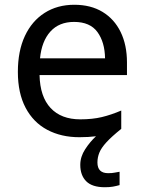

<svg xmlns="http://www.w3.org/2000/svg" viewBox="-20 -566 604 806"><path d="M389 116Q389 161 434 161Q451 161 462.5 158.5Q474 156 482 155V211Q468 215 454 217.5Q440 220 420 220Q367 220 342 195Q317 170 317 126Q317 92 337.5 60.5Q358 29 383 6Q352 10 313 10Q237 10 178.5 -21Q120 -52 87.5 -113.5Q55 -175 55 -264Q55 -352 84.5 -415Q114 -478 167.5 -512Q221 -546 292 -546Q361 -546 410.5 -516Q460 -486 486.5 -431.5Q513 -377 513 -304V-251H146Q148 -160 192.5 -112.5Q237 -65 317 -65Q368 -65 407.5 -74.5Q447 -84 489 -102V-25Q449 7 427 31Q405 55 397 75Q389 95 389 116ZM291 -474Q228 -474 191.5 -433.5Q155 -393 148 -321H421Q420 -389 389 -431.5Q358 -474 291 -474Z"/></svg>

Font: Noto Sans Mongolian
Style: Regular
Weight: 400
Designer: Monotype Design Team
Foundry: Monotype Imaging Inc.
Version: Version 3.001; ttfautohint (v1.8.4.7-5d5b)